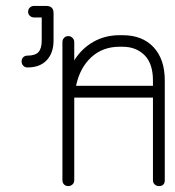

<svg xmlns="http://www.w3.org/2000/svg" viewBox="-20 -629 593 649"><path d="M231 -20Q231 -11 225 -5.5Q219 0 211 0Q202 0 196.5 -5.5Q191 -11 191 -20V-487Q191 -495 196.5 -501Q202 -507 211 -507Q219 -507 225 -501Q231 -495 231 -487V-425Q256 -465 295.5 -487.5Q335 -510 384 -510H395Q461 -510 499 -469.5Q537 -429 537 -357V-20Q537 0 517 0Q509 0 503 -5.5Q497 -11 497 -20V-299H231Q231 -289 231 -279ZM384 -471Q327 -471 288.5 -435.5Q250 -400 237 -339H497V-357Q497 -414 468.5 -442.5Q440 -471 394 -471ZM73 -401Q64 -401 58.5 -407Q53 -413 53 -421Q53 -430 58.5 -435.5Q64 -441 73 -441Q99 -441 110 -453Q121 -465 121 -492V-570H95Q87 -570 81 -575.5Q75 -581 75 -589Q75 -598 81 -603.5Q87 -609 95 -609H136Q161 -609 161 -585V-492Q161 -450 138 -425.5Q115 -401 73 -401Z"/></svg>

Font: Libertine Sup Light
Style: Regular
Weight: 300
Designer: Bastien Sozeau
Foundry: NBR — Bastien Sozeau
Version: Version 2.003; ttfautohint (v1.8.4.7-5d5b);gftools[0.9.33]